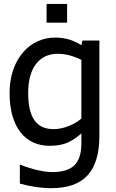

<svg xmlns="http://www.w3.org/2000/svg" viewBox="-20 -752 593 978"><path d="M321.8 -731.9H217.3V-636.7H321.8ZM81.1 87.4V183.1C130.4 197.3 188.5 206.5 240.7 206.5C407.2 206.5 486.3 122.1 486.3 -62V-545.4H399.9L394.5 -522C350.1 -548.8 313 -560.5 258.8 -560.5C198.2 -560.5 140.1 -534.2 99.1 -487.3C54.7 -436.5 28.8 -365.7 28.8 -277.8C28.8 -106.4 106.9 -9.3 232.4 -9.3C267.1 -9.3 296.4 -14.2 320.3 -23.9C344.2 -33.7 368.7 -49.8 394.5 -72.3V-24.4C394.5 22.5 386.2 56.2 366.2 82C344.2 109.4 304.2 124.5 248 124.5C217.3 124.5 193.8 120.1 154.3 110.4C128.9 104 106 96.2 85.9 87.4ZM394.5 -147.9C354 -114.3 300.3 -94.2 252.9 -94.2C163.1 -94.2 123.5 -156.2 123.5 -279.8C123.5 -406.7 180.7 -478 273.4 -478C312.5 -478 349.6 -468.8 394.5 -447.3Z"/></svg>

Font: SG Kara
Style: Regular
Weight: 400
Designer: Damoon Khanjanzadeh
Version: Version 1.000